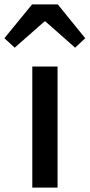

<svg xmlns="http://www.w3.org/2000/svg" viewBox="-60 -854 408 874"><path d="M202 -275V-551H87V0H144H202ZM23 -757 -40 -680 7 -637 142 -756H147L282 -637L328 -680L203 -834H144H86Z"/></svg>

Font: GenSekiGothic2 TW M
Style: Regular
Weight: 500
Version: Version 2.100;PS 2.1;hotconv 16.6.51;makeotf.lib2.5.65220 DE